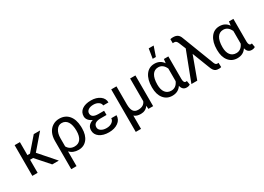

<svg xmlns="http://www.w3.org/2000/svg" viewBox="-11 -1718 3933 2860"><g transform="rotate(-30 1956.0 -287.5)"><path d="M417 0H530.8L292.5 -272L513.2 -528.3H404.3L210.4 -304.7H166V-528.3H75.2V0H166V-225.1H218.3Z M845.2 -538.1C803.2 -538.1 765.6 -527.8 732.4 -506.8C665.5 -465.3 627 -386.2 627 -283.2V203.1H717.8V-50.8C754.9 -10.3 805.2 9.8 868.7 9.8C930.7 9.8 980 -13.2 1016.6 -58.6C1053.2 -104 1071.3 -166 1071.3 -244.1L1070.8 -276.4C1067.4 -358.9 1045.4 -423.3 1005.9 -469.2C966.3 -515.1 912.6 -538.1 845.2 -538.1ZM717.8 -275.9C717.8 -331.1 729.5 -376 752.9 -411.1C776.4 -446.3 807.1 -463.9 845.2 -463.9C931.6 -463.9 981 -387.7 981 -254.4C981 -127.4 929.7 -64 841.8 -64C786.1 -64 744.6 -87.9 717.8 -135.7Z M1262.2 -148.4C1262.2 -203.1 1300.3 -231.4 1376.5 -233.4H1485.8V-305.7H1390.1C1310.5 -305.7 1271 -331.5 1271 -383.8C1271 -407.7 1282.2 -427.2 1304.2 -442.4C1326.2 -457 1355 -464.4 1391.6 -464.4C1426.3 -464.4 1455.6 -456.1 1479 -439.9C1502 -423.3 1513.7 -403.8 1513.7 -380.9H1604C1604 -427.2 1584 -464.8 1543.5 -494.1C1502.9 -522.9 1452.1 -537.6 1391.6 -537.6C1325.7 -537.6 1274.4 -523.9 1236.8 -497.1C1199.2 -470.2 1180.2 -432.6 1180.2 -384.3C1180.2 -336.9 1213.9 -294.9 1271 -271.5C1204.1 -250 1170.9 -209 1170.9 -148.4C1170.9 -100.6 1190.9 -62.5 1231.4 -33.7C1272 -4.9 1325.2 9.8 1391.6 9.8C1456.1 9.8 1509.3 -5.4 1550.8 -35.6C1592.3 -65.4 1612.8 -106 1612.8 -156.2H1522.5C1522.5 -129.9 1509.8 -107.9 1484.9 -89.8C1459.5 -71.8 1428.2 -63 1391.6 -63C1353 -63 1322.3 -70.8 1298.3 -86.9C1274.4 -103 1262.2 -123.5 1262.2 -148.4Z M1736.8 -528.3V203.1H1827.1V-25.9C1853.5 -2 1890.6 9.8 1938.5 9.8C1993.7 9.8 2036.6 -12.2 2066.9 -56.2L2071.3 0H2152.8V-528.3H2062V-137.7C2042 -88.4 1999.5 -63.5 1934.6 -63.5C1858.9 -63.5 1827.6 -113.3 1827.1 -219.2V-528.3Z M2499.5 -613.8H2554.2L2610.8 -778.3H2525.9ZM2642.6 -528.3 2634.3 -459.5C2599.6 -511.7 2548.8 -538.1 2482.9 -538.1C2418.9 -538.1 2368.7 -512.2 2332 -460.9C2295.4 -409.2 2276.9 -340.3 2276.9 -254.4V-247.1C2276.9 -167.5 2295.4 -105 2332.5 -59.1C2369.6 -12.7 2419.4 10.3 2481.9 10.3C2549.8 10.3 2601.6 -16.6 2636.2 -70.3C2648.4 -16.6 2678.7 10.3 2726.6 10.3C2750.5 10.3 2770.5 4.9 2786.1 -6.3L2774.9 -73.2C2770 -71.8 2764.6 -70.8 2758.3 -70.8C2732.9 -70.8 2719.7 -93.8 2719.2 -139.2V-528.3ZM2367.2 -244.1C2367.2 -389.2 2418 -463.9 2505.4 -463.9C2560.1 -463.9 2601.1 -433.1 2628.9 -372.1V-154.3C2602.1 -93.8 2560.5 -63.5 2504.4 -63.5C2460.4 -63.5 2426.8 -79.6 2402.8 -111.3C2378.9 -143.1 2367.2 -187 2367.2 -244.1Z M2920.4 -741.2C2903.3 -741.2 2887.7 -739.3 2874 -735.4L2874.5 -666L2897.5 -667C2926.8 -667 2941.4 -653.8 2956.5 -617.2L3003.4 -502.4L2811 0H2911.6L3051.3 -380.4L3163.6 -90.8C3172.9 -64.9 3182.6 -44.9 3192.9 -30.8C3203.1 -16.6 3214.4 -6.8 3227.1 -1C3239.7 5.4 3258.8 8.3 3283.7 8.3C3297.4 8.3 3310.1 6.3 3321.8 2.4L3318.8 -71.8L3300.3 -70.3C3277.3 -70.3 3264.6 -81.1 3251.5 -114.3L3043 -655.8C3021.5 -717.8 2984.4 -741.2 2920.4 -741.2Z M3761.2 -528.3 3752.9 -459.5C3718.3 -511.7 3667.5 -538.1 3601.6 -538.1C3537.6 -538.1 3487.3 -512.2 3450.7 -460.9C3414.1 -409.2 3395.5 -340.3 3395.5 -254.4V-247.1C3395.5 -167.5 3414.1 -105 3451.2 -59.1C3488.3 -12.7 3538.1 10.3 3600.6 10.3C3668.5 10.3 3720.2 -16.6 3754.9 -70.3C3767.1 -16.6 3797.4 10.3 3845.2 10.3C3869.1 10.3 3889.2 4.9 3904.8 -6.3L3893.6 -73.2C3888.7 -71.8 3883.3 -70.8 3877 -70.8C3851.6 -70.8 3838.4 -93.8 3837.9 -139.2V-528.3ZM3485.8 -244.1C3485.8 -389.2 3536.6 -463.9 3624 -463.9C3678.7 -463.9 3719.7 -433.1 3747.6 -372.1V-154.3C3720.7 -93.8 3679.2 -63.5 3623 -63.5C3579.1 -63.5 3545.4 -79.6 3521.5 -111.3C3497.6 -143.1 3485.8 -187 3485.8 -244.1Z"/></g></svg>

Font: Roboto
Style: Regular
Weight: 400
Designer: Google
Version: Version 2.137; 2017